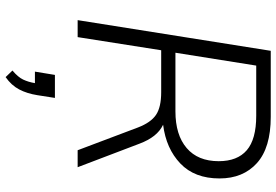

<svg xmlns="http://www.w3.org/2000/svg" viewBox="-174 -572 1008 701"><g transform="rotate(90 330.5 -221.0)"><path d="M53 0 165 -705H406Q519 -705 575 -654.5Q631 -604 631 -518Q631 -427 576.5 -375Q522 -323 435 -312Q458 -301 475 -279.5Q492 -258 504 -226L590 0H528L445 -220Q427 -267 399 -286Q371 -305 316 -305H163L115 0ZM172 -357H386Q472 -357 520 -398Q568 -439 568 -515Q568 -583 528 -617.5Q488 -652 402 -652H219ZM261 263 237 238Q261 218 270 199Q279 180 283 156H241L253 83H337L327 147Q321 185 306 213.5Q291 242 261 263Z"/></g></svg>

Font: Nunito Sans Light
Style: Italic
Weight: 300
Italic angle: -9°
Designer: Vernon Adams
Foundry: Vernon Adams
Version: Version 3.006; ttfautohint (v1.8.3)